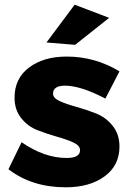

<svg xmlns="http://www.w3.org/2000/svg" viewBox="-20 -790 557 818"><path d="M298 -770 445 -714 300 -599 178 -609ZM429 -370Q324 -425 257 -425Q206 -425 206 -391Q206 -372 235 -359Q264 -346 306 -334.5Q348 -323 389.5 -306.5Q431 -290 460 -254Q489 -218 489 -166Q489 -85 425.5 -38.5Q362 8 260 8Q116 8 16 -69L72 -184Q169 -117 264 -117Q321 -117 321 -150Q321 -170 292.5 -183Q264 -196 223 -207.5Q182 -219 140.5 -235Q99 -251 70.5 -286.5Q42 -322 42 -374Q42 -456 104 -502.5Q166 -549 264 -549Q385 -549 489 -486Z"/></svg>

Font: Montserrat arm
Style: Bold
Weight: 700
Designer: Julieta Ulanovsky
Foundry: Julieta Ulanovsky
Version: Version 6.000;PS 006.000;hotconv 1.0.88;makeotf.lib2.5.64775